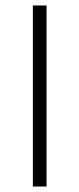

<svg xmlns="http://www.w3.org/2000/svg" viewBox="-20 -681 290 701"><path d="M150 0H100V-661H150Z"/></svg>

Font: Readex Pro ExtraLight
Style: Regular
Weight: 200
Designer: Bonnie Shaver-Troup, Thomas Jockin
Foundry: Lexend
Version: Version 1.203; ttfautohint (v1.8.3)